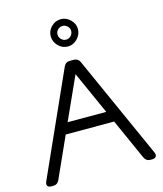

<svg xmlns="http://www.w3.org/2000/svg" viewBox="-138 -1076 998 1177"><g transform="rotate(-15 360.5 -487.5)"><path d="M360.8 -801.8Q325.2 -801.8 299.6 -828.1Q273.9 -854.5 273.9 -890.1Q273.9 -923.8 299.6 -949.5Q325.2 -975.1 360.8 -975.1Q394.5 -975.1 420.7 -949.2Q446.8 -923.3 446.8 -890.1Q446.8 -855 420.7 -828.4Q394.5 -801.8 360.8 -801.8ZM360.8 -845.2Q378.4 -845.2 391.1 -858.4Q403.8 -871.6 403.8 -890.1Q403.8 -906.7 390.9 -919.4Q377.9 -932.1 360.8 -932.1Q342.3 -932.1 329.6 -919.4Q316.9 -906.7 316.9 -890.1Q316.9 -871.6 329.6 -858.4Q342.3 -845.2 360.8 -845.2ZM53.2 0H40Q22 0 15.9 -10.3Q9.8 -20.5 17.1 -37.1L310.1 -689.9Q321.8 -713.9 347.2 -713.9H374Q399.4 -713.9 411.1 -689.9L704.1 -37.1Q711.4 -20.5 704.8 -10.3Q698.2 0 680.2 0H668Q642.6 0 630.9 -23.9L514.2 -284.2H207L89.8 -23.9Q78.1 0 53.2 0ZM482.9 -354 360.8 -626 237.8 -354Z"/></g></svg>

Font: Arcon Rounded-
Style: Regular
Weight: 400
Designer: M. Zarth
Foundry: martin zarth - visuelle & digitale kommunikation
Version: Version 1.110;PS 001.110;hotconv 1.0.70;makeotf.lib2.5.58329